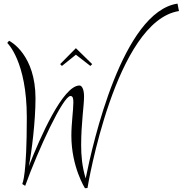

<svg xmlns="http://www.w3.org/2000/svg" viewBox="-20 -947 1008 1060"><path d="M463 91C464 82 617 -831 968 -886L960 -927C657 -882 493 -162 453 38C433 -27 428 -89 428 -145C428 -267 444 -362 444 -415C444 -454 432 -475 419 -475C327 -475 201 -187 139 -29C155 -108 176 -278 176 -404C176 -642 41 -717 30 -722L20 -710C21 -709 128 -609 128 -299C128 20 105 62 103 69L119 79C191 -121 328 -417 369 -417C382 -417 385 -404 385 -382C385 -339 374 -266 374 -198C374 -26 449 93 450 93V92ZM489 -593 399 -681 312 -593 322 -583 399 -645 479 -583Z"/></svg>

Font: Clicker Script
Style: Regular
Weight: 400
Designer: Astigmatic (AOETI)
Foundry: Astigmatic (AOETI)
Version: Version 1.000